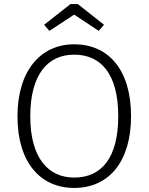

<svg xmlns="http://www.w3.org/2000/svg" viewBox="-20 -914 731 945"><path d="M223 -762 345 -842 466 -762 492 -792 363 -894H327L197 -792ZM345 -696C181 -696 66 -567 66 -341C66 -113 180 11 345 11C515 11 625 -117 625 -342C625 -573 512 -696 345 -696ZM345 -645C477 -645 562 -550 562 -342C562 -136 479 -40 345 -40C218 -40 129 -136 129 -341C129 -549 216 -645 345 -645Z"/></svg>

Font: FiraGO Light
Style: Regular
Weight: 300
Designer: bBox Type
Foundry: bBox Type GmbH
Version: Version 1.001;PS 001.001;hotconv 1.0.88;makeotf.lib2.5.64775